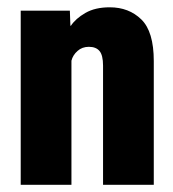

<svg xmlns="http://www.w3.org/2000/svg" viewBox="-20 -514 482 534"><path d="M37.6 0H178.7V-345.2Q182.6 -360.8 195.6 -372.3Q208.5 -383.8 227.1 -383.8Q247.1 -383.8 256.8 -372.1Q266.6 -360.4 266.6 -331.5V0H407.7V-344.2Q407.7 -426.3 373 -460Q338.4 -493.7 285.2 -493.7Q244.6 -493.7 217.5 -478Q190.4 -462.4 177.2 -442.4H175.8L174.3 -484.4H37.6Z"/></svg>

Font: Roboto Flex
Style: wght 700 wdth 25 opsz 34 GRAD 0.00 slnt 0.00 XTRA 468 XOPQ 96 YOPQ 79 YTLC 514 YTUC 712 YTAS 750 YTDE -203.00 YTFI 738
Weight: 700
Width: 1
Designer: Berlow after Robertson
Foundry: Google
Version: Version 3.100